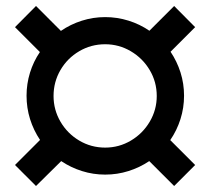

<svg xmlns="http://www.w3.org/2000/svg" viewBox="-20 -680 700 640"><path d="M547.5 -213 630.5 -130 560.5 -60 477.5 -143Q445.5 -121.5 408.2 -109.8Q371 -98 330.5 -98Q290.5 -98 253.2 -109.8Q216 -121.5 184 -143L100 -60L30 -130L113.5 -213.5Q92 -245.5 80.2 -283Q68.5 -320.5 68.5 -361Q68.5 -400.5 80 -437.8Q91.5 -475 113 -506.5L30 -589.5L100 -660L183 -577Q215 -599 252.8 -611Q290.5 -623 330.5 -623Q370.5 -623 408.2 -611.2Q446 -599.5 478 -577.5L560.5 -660L630.5 -589.5L548.5 -507.5Q570 -475.5 581.8 -438.2Q593.5 -401 593.5 -361Q593.5 -320.5 581.5 -282.8Q569.5 -245 547.5 -213ZM330.5 -188Q377 -188 416.5 -211.5Q456 -235 479.2 -274.5Q502.5 -314 502.5 -360Q502.5 -407 479 -446.5Q455.5 -486 416 -509.2Q376.5 -532.5 330.5 -532.5Q283.5 -532.5 244 -509.2Q204.5 -486 181.5 -446.5Q158.5 -407 158.5 -360Q158.5 -314 181.5 -274.5Q204.5 -235 244 -211.5Q283.5 -188 330.5 -188Z"/></svg>

Font: Manrope KiralyPet SmBd KiralyPet
Style: Regular
Weight: 600
Designer: Mikhail Sharanda
Foundry: Mikhail Sharanda
Version: Version 4.502